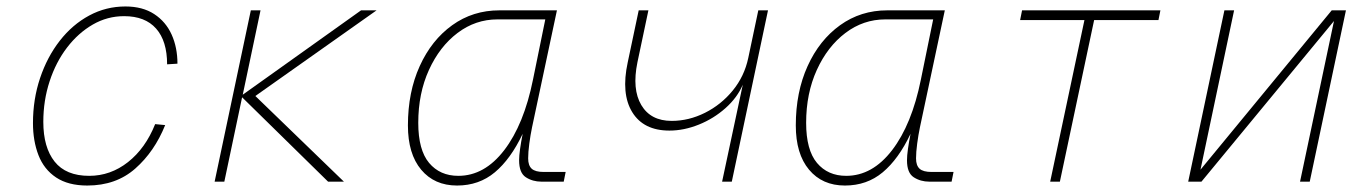

<svg xmlns="http://www.w3.org/2000/svg" viewBox="-20 -562 4240 594"><path d="M250 12Q191 12 153.5 -13Q116 -38 99 -82Q82 -126 82 -181Q82 -255 104 -320.5Q126 -386 165 -436Q204 -486 256 -514Q308 -542 368 -542Q421 -542 457 -518.5Q493 -495 511 -455Q529 -415 529 -365L497 -363Q497 -435 463 -473.5Q429 -512 364 -512Q312 -512 267 -486Q222 -460 187.5 -415Q153 -370 133.5 -310.5Q114 -251 114 -185Q114 -106 149 -62Q184 -18 256 -18Q322 -18 376 -60.5Q430 -103 460 -178L491 -175Q458 -93 398.5 -40.5Q339 12 250 12Z M644 0 756 -530H786L731 -269L1097 -530H1145L770 -265L1044 0H995L729 -261L674 0Z M1394 12Q1324 12 1283 -37Q1242 -86 1242 -174Q1242 -277 1278.5 -357.5Q1315 -438 1379 -484Q1443 -530 1525 -530H1703L1626 -168Q1621 -144 1617.5 -117.5Q1614 -91 1614 -72Q1614 -50 1625 -40Q1636 -30 1662 -30H1730L1724 0H1655Q1628 0 1607 -13.5Q1586 -27 1586 -66Q1586 -80 1589 -101.5Q1592 -123 1597 -148Q1560 -70 1511 -29Q1462 12 1394 12ZM1398 -18Q1479 -18 1540 -97.5Q1601 -177 1629 -316L1667 -502H1519Q1451 -502 1395.5 -460Q1340 -418 1307 -345.5Q1274 -273 1274 -182Q1274 -98 1307.5 -58Q1341 -18 1398 -18Z M2214 0 2278 -300Q2261 -260 2224.5 -227.5Q2188 -195 2142 -176.5Q2096 -158 2051 -158Q1971 -158 1936 -215Q1901 -272 1922 -369L1956 -530H1986L1952 -369Q1935 -286 1964 -237Q1993 -188 2058 -188Q2111 -188 2161 -213Q2211 -238 2247 -282Q2283 -326 2295 -383L2326 -530H2356L2244 0Z M2594 12Q2524 12 2483 -37Q2442 -86 2442 -174Q2442 -277 2478.5 -357.5Q2515 -438 2579 -484Q2643 -530 2725 -530H2903L2826 -168Q2821 -144 2817.5 -117.5Q2814 -91 2814 -72Q2814 -50 2825 -40Q2836 -30 2862 -30H2930L2924 0H2855Q2828 0 2807 -13.5Q2786 -27 2786 -66Q2786 -80 2789 -101.5Q2792 -123 2797 -148Q2760 -70 2711 -29Q2662 12 2594 12ZM2598 -18Q2679 -18 2740 -97.5Q2801 -177 2829 -316L2867 -502H2719Q2651 -502 2595.5 -460Q2540 -418 2507 -345.5Q2474 -273 2474 -182Q2474 -98 2507.5 -58Q2541 -18 2598 -18Z M3229 0 3335 -500H3136L3142 -530H3570L3564 -500H3365L3259 0Z M3656 0 3768 -530H3798L3694 -37L4100 -530H4144L4032 0H4002L4107 -497L3697 0Z"/></svg>

Font: Geist Mono Thin
Style: Italic
Weight: 100
Italic angle: -12°
Monospace: yes
Designer: Basement.studio, Andrés Briganti, Mateo Zaragoza
Foundry: Basement.studio, Vercel, Andrés Briganti, Guido Ferreyra, Mateo Zaragoza
Version: Version 1.500; ttfautohint (v1.8.4.7-5d5b)